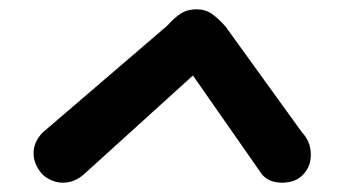

<svg xmlns="http://www.w3.org/2000/svg" viewBox="-20 -583 737 412"><path d="M339 -528 72 -299Q52 -279 52 -254Q52 -231 70 -210Q76 -203 88.5 -197Q101 -191 115 -191Q139 -191 159 -208L394 -421L542 -209Q557 -191 585 -191Q615 -191 631 -209Q647 -226 647 -251Q647 -279 628 -299L464 -526Q449 -543 435 -553Q421 -563 402 -563Q382 -563 368 -554Q354 -545 339 -528Z"/></svg>

Font: SN Pro Bold
Style: Bold Italic
Weight: 700
Italic angle: -9°
Designer: Tobias Whetton
Foundry: Supernotes
Version: Version 1.003